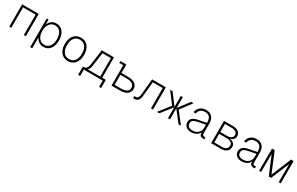

<svg xmlns="http://www.w3.org/2000/svg" viewBox="242 -2173 6116 3954"><g transform="rotate(30 3300.0 -196.0)"><path d="M103 0V-530H497V0H449V-485H151V0Z M687 150V-530H730L732 -410Q755 -474 802.5 -508Q850 -542 913 -542Q984 -542 1033 -506.5Q1082 -471 1107.5 -408.5Q1133 -346 1133 -265Q1133 -184 1107.5 -121.5Q1082 -59 1033 -23.5Q984 12 914 12Q852 12 803.5 -24Q755 -60 735 -111V150ZM911 -35Q991 -35 1037 -96.5Q1083 -158 1083 -265Q1083 -372 1036.5 -433.5Q990 -495 910 -495Q858 -495 818.5 -466Q779 -437 757 -385Q735 -333 735 -265Q735 -197 757.5 -145Q780 -93 819.5 -64Q859 -35 911 -35Z M1500 12Q1430 12 1378.5 -22Q1327 -56 1299 -118Q1271 -180 1271 -265Q1271 -350 1299 -412Q1327 -474 1378.5 -508Q1430 -542 1500 -542Q1570 -542 1621.5 -508Q1673 -474 1701 -412Q1729 -350 1729 -265Q1729 -180 1701 -118Q1673 -56 1621.5 -22Q1570 12 1500 12ZM1500 -35Q1584 -35 1631 -96.5Q1678 -158 1678 -265Q1678 -372 1631 -433.5Q1584 -495 1500 -495Q1416 -495 1369 -433.5Q1322 -372 1322 -265Q1322 -158 1369 -96.5Q1416 -35 1500 -35Z M1827 150V-45H1849Q1888 -45 1914 -78Q1940 -111 1948 -170L1996 -530H2287V-45H2373V150H2325V0H1875V150ZM1994 -162Q1983 -85 1943 -45H2239V-485H2040Z M2533 0V-485H2440V-530H2581V-328H2731Q2842 -328 2902.5 -285.5Q2963 -243 2963 -164Q2963 -85 2902.5 -42.5Q2842 0 2731 0ZM2581 -46H2731Q2819 -46 2865.5 -76.5Q2912 -107 2912 -164Q2912 -223 2865.5 -253.5Q2819 -284 2731 -284H2581Z M3046 0V-48H3086Q3113 -48 3132 -73Q3151 -98 3155 -139L3193 -530H3520V0H3472V-485H3236L3203 -144Q3197 -76 3167.5 -38Q3138 0 3090 0Z M3614 0 3822 -265 3622 -530H3680L3876 -270V-530H3924V-270L4120 -530H4178L3978 -265L4186 0H4128L3924 -260V0H3876V-260L3672 0Z M4433 12Q4357 12 4309 -27Q4261 -66 4261 -131Q4261 -193 4304.5 -230Q4348 -267 4424 -281L4621 -320Q4621 -412 4585 -453.5Q4549 -495 4478 -495Q4412 -495 4372.5 -462.5Q4333 -430 4322 -369L4270 -373Q4284 -452 4337.5 -497Q4391 -542 4478 -542Q4569 -542 4619 -487.5Q4669 -433 4669 -326V-103Q4669 -68 4679.5 -56.5Q4690 -45 4712 -45H4743V0Q4738 1 4726.5 1.5Q4715 2 4706 2Q4669 2 4647 -17.5Q4625 -37 4621 -93Q4599 -49 4549 -18.5Q4499 12 4433 12ZM4435 -33Q4493 -33 4534.5 -55.5Q4576 -78 4598.5 -117Q4621 -156 4621 -206V-277L4435 -240Q4375 -228 4343 -203Q4311 -178 4311 -135Q4311 -85 4343.5 -59Q4376 -33 4435 -33Z M4903 0V-530H5110Q5196 -530 5246.5 -492Q5297 -454 5297 -390Q5297 -343 5267 -312Q5237 -281 5184 -274Q5247 -267 5283 -234Q5319 -201 5319 -150Q5319 -81 5270.5 -40.5Q5222 0 5139 0ZM4951 -293H5111Q5173 -293 5209.5 -319Q5246 -345 5246 -390Q5246 -434 5209.5 -459.5Q5173 -485 5111 -485H4951ZM4951 -45H5139Q5198 -45 5233 -73.5Q5268 -102 5268 -150Q5268 -196 5233 -222.5Q5198 -249 5139 -249H4951Z M5633 12Q5557 12 5509 -27Q5461 -66 5461 -131Q5461 -193 5504.5 -230Q5548 -267 5624 -281L5821 -320Q5821 -412 5785 -453.5Q5749 -495 5678 -495Q5612 -495 5572.5 -462.5Q5533 -430 5522 -369L5470 -373Q5484 -452 5537.5 -497Q5591 -542 5678 -542Q5769 -542 5819 -487.5Q5869 -433 5869 -326V-103Q5869 -68 5879.5 -56.5Q5890 -45 5912 -45H5943V0Q5938 1 5926.5 1.5Q5915 2 5906 2Q5869 2 5847 -17.5Q5825 -37 5821 -93Q5799 -49 5749 -18.5Q5699 12 5633 12ZM5635 -33Q5693 -33 5734.5 -55.5Q5776 -78 5798.5 -117Q5821 -156 5821 -206V-277L5635 -240Q5575 -228 5543 -203Q5511 -178 5511 -135Q5511 -85 5543.5 -59Q5576 -33 5635 -33Z M6043 0 6046 -530H6108L6303 -58L6497 -530H6558V0H6510V-430L6331 0H6274L6093 -431L6091 0Z"/></g></svg>

Font: Geist Mono UltraLight
Style: Regular
Weight: 200
Monospace: yes
Designer: Basement.studio, Andrés Briganti, Mateo Zaragoza
Foundry: Basement.studio, Vercel, Andrés Briganti, Guido Ferreyra, Mateo Zaragoza
Version: Version 1.400; ttfautohint (v1.8.4.7-5d5b)